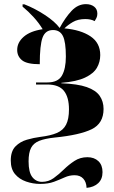

<svg xmlns="http://www.w3.org/2000/svg" viewBox="-20 -684 550 927"><path d="M398 223Q397 195 382 178.5Q367 162 340 162Q315 162 292 172.5Q269 183 241 193.5Q213 204 174 204Q139 204 106 192.5Q73 181 52.5 156.5Q32 132 32 91Q32 46 54.5 23Q77 0 110 -9.5Q143 -19 174 -23Q224 -29 254.5 -42Q285 -55 299 -82Q313 -109 313 -156Q313 -215 288.5 -245.5Q264 -276 208 -276H154V-286H209Q260 -286 279 -319Q298 -352 298 -411Q298 -482 283.5 -510.5Q269 -539 236 -539Q199 -539 185.5 -502.5Q172 -466 172 -374Q110 -374 86.5 -393Q63 -412 63 -443Q63 -479 94.5 -506.5Q126 -534 186 -543Q168 -573 142.5 -601Q117 -629 89 -652V-663H98Q149 -643 197 -611.5Q245 -580 268 -549Q295 -599 325.5 -631.5Q356 -664 395 -664Q419 -664 434.5 -652Q450 -640 450 -618Q450 -606 445.5 -597Q441 -588 437 -582Q419 -592 392 -592Q356 -592 331.5 -577.5Q307 -563 291 -547Q370 -540 417 -508.5Q464 -477 464 -418Q464 -385 448 -357Q432 -329 391 -309.5Q350 -290 276 -284V-282Q355 -279 399 -263.5Q443 -248 461.5 -221Q480 -194 480 -158Q480 -88 422.5 -60Q365 -32 245 -20Q197 -15 169.5 -4Q142 7 130 30Q118 53 118 95Q118 148 136 171Q154 194 183 194Q214 194 239 176Q264 158 288 134.5Q312 111 339.5 93Q367 75 402 75Q435 75 455 94Q475 113 475 147Q475 181 454 200.5Q433 220 398 223Z"/></svg>

Font: Noto Serif Display SemiCondensed ExtraBold
Style: Regular
Weight: 800
Width: 4
Designer: Monotype Design Team
Foundry: Monotype Imaging Inc.
Version: Version 2.009